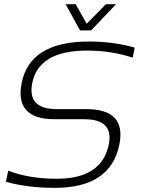

<svg xmlns="http://www.w3.org/2000/svg" viewBox="-20 -904 680 929"><path d="M8.8 -24.4 19.5 -78.1Q121.6 -39.1 253.9 -39.1Q473.1 -39.1 506.3 -205.1Q530.8 -327.1 388.2 -327.1H244.6Q49.8 -327.1 85 -502.9Q125 -703.1 410.6 -703.1Q527.8 -703.1 631.8 -673.8L622.1 -625Q519 -659.2 401.9 -659.2Q167.5 -659.2 136.2 -502.9Q110.8 -376 254.4 -376H397.9Q591.8 -376 557.6 -205.1Q515.6 4.9 245.1 4.9Q112.8 4.9 8.8 -24.4ZM297.4 -883.8H346.2L399.4 -789.1L492.7 -883.8H541.5L420.9 -756.8H367.2Z"/></svg>

Font: Sansation Light
Style: Light Italic
Weight: 300
Designer: Bernd Montag
Version: Version 1.301